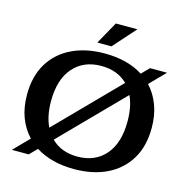

<svg xmlns="http://www.w3.org/2000/svg" viewBox="-126 -1006 1113 1142"><g transform="rotate(15 430.0 -435.5)"><path d="M370 -748 447 -886H580L457 -748ZM44 0 136 -94Q93 -139 69.5 -201Q46 -263 46 -341Q46 -455 94.5 -534.5Q143 -614 229.5 -655.5Q316 -697 430 -697Q571 -697 667 -636L712 -682H817L725 -588Q767 -543 790.5 -481Q814 -419 814 -341Q814 -227 765.5 -147.5Q717 -68 631 -26.5Q545 15 430 15Q290 15 193 -46L148 0ZM194 -341Q194 -250 225 -185L592 -559Q530 -620 430 -620Q321 -620 257.5 -547Q194 -474 194 -341ZM430 -62Q539 -62 602 -135Q665 -208 665 -341Q665 -432 635 -496L269 -123Q330 -62 430 -62Z"/></g></svg>

Font: Montagu Slab 16pt Medium
Style: Regular
Weight: 500
Designer: Florian Karsten
Foundry: Florian Karsten
Version: Version 1.000; ttfautohint (v1.8.3)